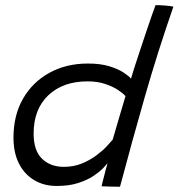

<svg xmlns="http://www.w3.org/2000/svg" viewBox="-20 -727 696 748"><path d="M375.5 -1.5Q378 -11 382.5 -29.2Q387 -47.5 391.8 -65.5Q396.5 -83.5 399 -91Q395 -86 381.8 -72Q368.5 -58 344.8 -42Q321 -26 285.2 -14.2Q249.5 -2.5 201 -2.5Q151 -2.5 112.8 -25.5Q74.5 -48.5 53.5 -90.5Q32.5 -132.5 32.5 -190.5Q32.5 -277.5 69.5 -342.2Q106.5 -407 172.2 -443.2Q238 -479.5 323 -479.5Q371 -479.5 405.5 -469Q440 -458.5 461.2 -444.5Q482.5 -430.5 490.5 -420.5Q496 -440.5 506 -471.2Q516 -502 527.8 -537.5Q539.5 -573 551 -607Q562.5 -641 571.8 -667.8Q581 -694.5 586 -707Q603 -707 622.8 -705.5Q642.5 -704 655.5 -701Q594.5 -525.5 544.5 -351Q494.5 -176.5 447.5 0.5Q439 0.5 424.5 0.2Q410 0 396 -0.5Q382 -1 375.5 -1.5ZM229 -77Q267 -77 298.8 -90Q330.5 -103 355.2 -121.5Q380 -140 396 -157.2Q412 -174.5 419 -183Q422.5 -195 429.5 -218.8Q436.5 -242.5 444.2 -269Q452 -295.5 458.8 -318.5Q465.5 -341.5 469 -352.5Q460 -363 439.8 -376.5Q419.5 -390 389.5 -400Q359.5 -410 321 -410Q225.5 -410 168.2 -355.8Q111 -301.5 111 -206.5Q111 -140.5 143.5 -108.8Q176 -77 229 -77Z"/></svg>

Font: Grandstander Thin Light
Style: Italic
Weight: 300
Italic angle: -15°
Version: Version 1.200